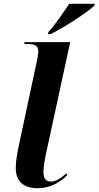

<svg xmlns="http://www.w3.org/2000/svg" viewBox="-20 -982 520 1012"><path d="M235 -813 233 -802H246C321 -838 444 -920 477 -952L480 -962H345C316 -919 271 -852 235 -813ZM179 10C252 10 303 -27 335 -59L329 -68C306 -47 276 -25 249 -25C220 -25 210 -42 209 -76C209 -99 216 -142 223 -174L350 -760H110L108 -750H129C167 -750 182 -738 182 -711C182 -701 179 -681 175 -663L82 -228C71 -175 63 -133 63 -98C63 -29 100 10 179 10Z"/></svg>

Font: Noto Serif Display
Style: Bold Italic
Weight: 700
Italic angle: -12°
Designer: Monotype Design Team
Foundry: Monotype Imaging Inc.
Version: Version 2.009